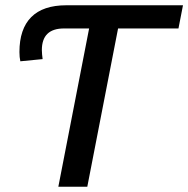

<svg xmlns="http://www.w3.org/2000/svg" viewBox="-20 -708 714 728"><path d="M427.7 -600.1 311 0H201.2L317.9 -600.1H222.7Q138.7 -600.1 138.7 -518.1Q138.7 -509.8 139.6 -501.2Q140.6 -492.7 141.6 -483.9L57.1 -475.6Q53.7 -491.2 53.7 -510.7Q53.7 -598.1 98.4 -643.1Q143.1 -688 231.4 -688H673.8L656.7 -600.1Z"/></svg>

Font: Arimo Medium
Style: Italic
Weight: 500
Italic angle: -12°
Designer: Steve Matteson
Foundry: Monotype Imaging Inc.
Version: Version 1.33